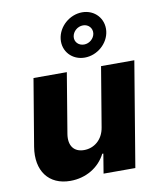

<svg xmlns="http://www.w3.org/2000/svg" viewBox="-91 -906 819 985"><g transform="rotate(-10 318.0 -413.5)"><path d="M378.2 -603C443.9 -603 502.8 -654.5 509.9 -718C517 -782 470.2 -834.2 404.5 -834.2C338.8 -834.2 279.5 -782 272.4 -718C265.3 -654.5 312.5 -603 378.2 -603ZM386.4 -669.7C356.9 -669.7 337 -692.1 340.2 -718C343.4 -744.7 367.9 -767.4 397.4 -767.4C425.8 -767.4 445.7 -744.7 442.5 -718C439.3 -692.1 414.8 -669.7 386.4 -669.7ZM400.6 -235.4C390.6 -171.9 344.1 -136.4 292.6 -136.4C239.3 -136.4 212.7 -172.6 221.9 -231.9L274.1 -545.5H100.5L42.3 -197.8C22 -74.6 83.5 7.1 195.7 7.1C277.3 7.1 346.6 -34.8 380.3 -101.6H386L369.3 0H534.8L625.7 -545.5H452.4Z"/></g></svg>

Font: TID UI Extra Bold
Style: Italic
Weight: 800
Italic angle: -9.39999°
Designer: The TID Project Authors
Foundry: Bakken & Bæck
Version: Version 1.001;hotconv 1.0.109;makeotfexe 2.5.65596